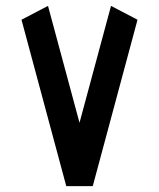

<svg xmlns="http://www.w3.org/2000/svg" viewBox="-20 -632 540 652"><path d="M295 0 199 -26 357 -612 447 -565ZM205 0V-19H295V0ZM205 0 53 -565 143 -612 301 -26Z"/></svg>

Font: Reem Kufi
Style: Regular
Weight: 400
Designer: Khaled Hosny
Version: Version 1.6